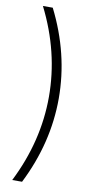

<svg xmlns="http://www.w3.org/2000/svg" viewBox="-99 -839 459 977"><g transform="rotate(10 130.5 -350.5)"><path d="M90.8 99.6Q78.1 99.6 40 99.6Q150.4 -120.1 150.4 -349.6Q150.4 -580.1 40 -799.8Q56.6 -799.8 90.8 -799.8Q201.2 -580.1 201.2 -349.6Q201.2 -120.1 90.8 99.6Z"/></g></svg>

Font: LeFont
Style: ExtraLight
Weight: 200
Designer: Leryon MEDIA
Version: Version 1.0